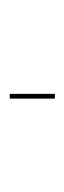

<svg xmlns="http://www.w3.org/2000/svg" viewBox="114 -560 135 404"><g transform="rotate(-90 182.0 -357.5)"><path d="M177 -310V-405H187V-310Z"/></g></svg>

Font: Bungee Hairline
Style: Regular
Weight: 400
Designer: David Jonathan Ross
Foundry: David Jonathan Ross
Version: Version 1.001;PS 1.0;hotconv 1.0.72;makeotf.lib2.5.5900